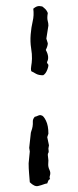

<svg xmlns="http://www.w3.org/2000/svg" viewBox="-20 -661 261 645"><path d="M133.8 -493.2Q147.5 -468.8 137.7 -452.1Q138.7 -447.3 141.6 -444.8Q144.5 -442.4 139.2 -427.7Q133.8 -413.1 125 -408.2Q110.4 -408.2 102.1 -412.6Q93.8 -417 85 -421.9Q83 -430.7 85 -439.9Q86.9 -449.2 87.4 -463.9Q87.9 -478.5 84.5 -499.5Q81.1 -520.5 83 -544.9Q85 -569.3 89.8 -589.4Q94.7 -609.4 91.8 -631.8Q103.5 -641.6 112.8 -640.6Q122.1 -639.6 123 -638.7Q124 -637.7 130.4 -632.3Q136.7 -627 140.6 -617.2Q137.7 -600.6 140.1 -591.8Q142.6 -583 142.6 -575.2L135.7 -531.2L140.6 -515.6Q140.6 -506.8 133.8 -493.2ZM140.6 -140.6 142.6 -122.1Q142.6 -117.2 142.1 -111.8Q141.6 -106.4 142.6 -101.1Q143.6 -95.7 146 -90.8Q148.4 -85.9 148.9 -81.1Q149.4 -76.2 147.5 -70.3Q145.5 -64.5 148.4 -59.6Q143.6 -57.6 142.1 -53.7Q140.6 -49.8 138.7 -44.9Q131.8 -43.9 126 -41.5Q120.1 -39.1 107.9 -36.1Q95.7 -33.2 80.1 -48.8Q79.1 -63.5 77.6 -79.6Q76.2 -95.7 76.2 -112.3L80.1 -152.3L78.1 -164.1L83 -209Q83 -214.8 85.4 -221.2Q87.9 -227.5 89.4 -235.8Q90.8 -244.1 90.3 -252.4Q89.8 -260.7 96.7 -268.6Q101.6 -269.5 107.9 -272.5Q114.3 -275.4 119.1 -273.4Q126 -272.5 134.3 -255.9Q142.6 -239.3 142.6 -211.9L138.7 -200.2L144.5 -172.9L142.6 -162.1Q144.5 -150.4 142.6 -147.9Q140.6 -145.5 140.6 -140.6Z"/></svg>

Font: Mountains of Christmas
Style: Bold
Weight: 700
Designer: Crystal Kluge
Foundry: Font Diner, Inc DBA Tart Workshop
Version: Version 1.002